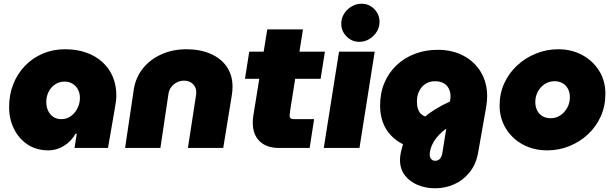

<svg xmlns="http://www.w3.org/2000/svg" viewBox="-20 -796 3307 1033"><path d="M241 13Q176 13 128.5 -18.5Q81 -50 55 -103Q29 -156 29 -220Q29 -287 51.5 -343.5Q74 -400 114.5 -442Q155 -484 210 -507.5Q265 -531 330 -531Q393 -531 444 -513Q495 -495 531.5 -461.5Q568 -428 587 -382.5Q606 -337 606 -282Q606 -269 604 -252.5Q602 -236 595 -196L561 0H381L393 -77H387Q363 -35 323.5 -11Q284 13 241 13ZM310 -155Q340 -155 362.5 -172Q385 -189 397.5 -215Q410 -241 410 -269Q410 -295 399.5 -314.5Q389 -334 370.5 -345.5Q352 -357 327 -357Q299 -357 276.5 -342Q254 -327 241.5 -302Q229 -277 229 -247Q229 -221 239 -200Q249 -179 267 -167Q285 -155 310 -155Z M653 0 700 -316Q710 -379 748.5 -427.5Q787 -476 848 -503.5Q909 -531 983 -531Q1057 -531 1113 -506.5Q1169 -482 1200 -437Q1231 -392 1231 -330Q1231 -319 1230 -306Q1229 -293 1227 -282L1181 0H991L1034 -279Q1035 -284 1035.5 -290.5Q1036 -297 1036 -300Q1036 -327 1017.5 -344.5Q999 -362 970 -362Q948 -362 930 -352Q912 -342 901 -327Q890 -312 887 -295L843 0Z M1481 0Q1414 0 1377 -36Q1340 -72 1340 -136Q1340 -155 1343 -174L1418 -638H1610L1541 -200Q1538 -181 1538 -174Q1538 -166 1543 -160.5Q1548 -155 1558 -155H1670L1646 0ZM1298 -372 1321 -518H1728L1705 -372Z M1722 0 1804 -518H1996L1914 0ZM1913 -571Q1873 -571 1844.5 -600Q1816 -629 1816 -668Q1816 -698 1831.5 -722.5Q1847 -747 1872 -761.5Q1897 -776 1925 -776Q1966 -776 1994 -747Q2022 -718 2022 -678Q2022 -649 2006.5 -624.5Q1991 -600 1966.5 -585.5Q1942 -571 1913 -571Z M2321 217Q2270 217 2227 199Q2184 181 2158 147Q2132 113 2132 64Q2132 44 2137.5 20Q2143 -4 2148 -20Q2110 -39 2082 -69Q2054 -99 2039.5 -139Q2025 -179 2025 -228Q2025 -296 2048.5 -351Q2072 -406 2114 -445.5Q2156 -485 2212.5 -506.5Q2269 -528 2334 -528Q2414 -528 2474 -496Q2534 -464 2567.5 -407.5Q2601 -351 2601 -278Q2601 -265 2599.5 -250.5Q2598 -236 2596 -222L2553 22Q2542 87 2507 130.5Q2472 174 2423.5 195.5Q2375 217 2321 217ZM2321 69Q2338 69 2347.5 57.5Q2357 46 2360 27L2381 -104Q2360 -89 2345 -73.5Q2330 -58 2319.5 -42.5Q2309 -27 2303 -12.5Q2297 2 2294.5 14Q2292 26 2292 34Q2292 50 2300 59.5Q2308 69 2321 69ZM2268 -169Q2292 -190 2325 -210Q2358 -230 2401 -250L2402 -257Q2403 -262 2403.5 -267.5Q2404 -273 2404 -277Q2404 -302 2394 -320.5Q2384 -339 2365.5 -349Q2347 -359 2320 -359Q2291 -359 2269.5 -345Q2248 -331 2236 -307.5Q2224 -284 2223 -253Q2223 -228 2228.5 -211Q2234 -194 2244 -184Q2254 -174 2268 -169Z M2924 13Q2851 13 2793 -18.5Q2735 -50 2701.5 -105Q2668 -160 2668 -229Q2668 -294 2693.5 -349Q2719 -404 2763 -444.5Q2807 -485 2864 -508Q2921 -531 2983 -531Q3056 -531 3113.5 -499.5Q3171 -468 3204.5 -413.5Q3238 -359 3237 -289Q3237 -225 3212 -169.5Q3187 -114 3143.5 -73.5Q3100 -33 3043.5 -10Q2987 13 2924 13ZM2943 -160Q2972 -160 2995 -175.5Q3018 -191 3032 -216.5Q3046 -242 3046 -273Q3046 -298 3036 -317.5Q3026 -337 3007.5 -348Q2989 -359 2963 -359Q2934 -359 2910.5 -343.5Q2887 -328 2873.5 -302.5Q2860 -277 2860 -247Q2860 -222 2870 -202Q2880 -182 2898.5 -171Q2917 -160 2943 -160Z"/></svg>

Font: MuseoModerno Black
Style: Italic
Weight: 900
Italic angle: -9°
Designer: Pablo Cosgaya, Héctor Gatti, Marcela Romero, and the Authors of The MuseoModerno Project.
Foundry: Omnibus-Type Team
Version: Version 1.003